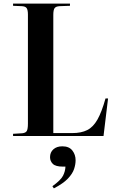

<svg xmlns="http://www.w3.org/2000/svg" viewBox="-20 -750 647 1059"><path d="M52 0V-12L103 -15Q122 -17 128 -28Q134 -39 134 -68V-670Q134 -694 127.5 -704.5Q121 -715 100 -716L52 -718V-730H366V-718L309 -716Q289 -715 281.5 -705.5Q274 -696 274 -668V-16H379Q428 -16 461 -32.5Q494 -49 517.5 -90.5Q541 -132 562 -207H576L551 0ZM277 289 269 277Q315 244 327.5 219.5Q340 195 341 169H327Q287 169 271.5 154Q256 139 256 117Q256 90 274.5 73.5Q293 57 324 57Q361 57 379 80Q397 103 397 134Q397 157 388.5 182.5Q380 208 354.5 235Q329 262 277 289Z"/></svg>

Font: Literata 72pt SemiBold
Style: Regular
Weight: 600
Designer: Latin by Veronika Burian and Jose Scaglione. Greek by Irene Vlachou. Cyrillic by Vera Evstafieva.
Foundry: TypeTogether
Version: Version 3.002